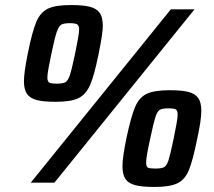

<svg xmlns="http://www.w3.org/2000/svg" viewBox="-20 -725 850 762"><path d="M75 -403Q75 -438 91 -516Q108 -600 124 -638Q140 -676 170 -690.5Q200 -705 261 -705Q310 -705 337 -698Q364 -691 376 -673.5Q388 -656 388 -622Q388 -592 371 -509Q354 -425 337.5 -387.5Q321 -350 291.5 -335.5Q262 -321 201 -321Q152 -321 125.5 -328Q99 -335 87 -352.5Q75 -370 75 -403ZM102 0 658 -688H752L196 0ZM278 -512Q285 -546 289.5 -571.5Q294 -597 294 -608Q294 -624 286 -628.5Q278 -633 257 -633Q233 -633 223 -627Q213 -621 205 -597.5Q197 -574 184 -512Q177 -479 172.5 -454Q168 -429 168 -418Q168 -401 176 -397Q184 -393 206 -393Q230 -393 240 -399Q250 -405 257.5 -427.5Q265 -450 278 -512ZM466 -66Q466 -100 482 -178Q500 -262 516 -300Q532 -338 562 -352.5Q592 -367 653 -367Q702 -367 728.5 -360Q755 -353 767 -335.5Q779 -318 779 -285Q779 -248 762 -171Q745 -87 729.5 -49.5Q714 -12 684 2.5Q654 17 593 17Q544 17 517 10Q490 3 478 -14.5Q466 -32 466 -66ZM669 -174Q676 -208 680.5 -233.5Q685 -259 685 -270Q685 -287 677.5 -291Q670 -295 648 -295Q624 -295 614 -289Q604 -283 596.5 -259.5Q589 -236 576 -174Q560 -103 560 -80Q560 -63 567.5 -59.5Q575 -56 597 -56Q622 -56 632 -62Q642 -68 649 -90Q656 -112 669 -174Z"/></svg>

Font: Saira Semi Condensed
Style: Bold Italic
Weight: 700
Width: 4
Italic angle: -12°
Designer: Hector Gatti with collaboration of the Omnibus-Type team
Foundry: Omnibus-Type
Version: Version 1.001; ttfautohint (v1.8)